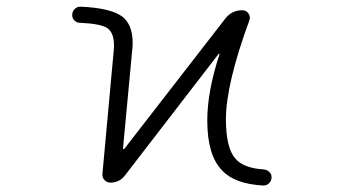

<svg xmlns="http://www.w3.org/2000/svg" viewBox="-20 -576 1040 583"><path d="M664.1 -519.5Q683.6 -544.9 715.8 -544.9Q727.5 -544.9 734.4 -535.2Q741.2 -525.4 737.3 -514.6Q666 -320.3 666 -213.9Q666 -126 695.3 -93.8Q719.7 -65.4 781.2 -61.5Q791 -60.5 797.9 -53.7Q804.7 -46.9 804.7 -38.1Q804.7 -26.4 795.9 -18.6Q789.1 -12.7 780.3 -12.7Q779.3 -12.7 778.3 -12.7Q692.4 -17.6 654.3 -58.6Q609.4 -104.5 609.4 -210Q609.4 -298.8 646.5 -411.1Q646.5 -412.1 645.5 -412.6Q644.5 -413.1 643.6 -412.1L358.4 -42Q341.8 -21.5 315.4 -21.5Q304.7 -21.5 297.4 -29.3Q290 -37.1 291 -47.9L325.2 -420.9Q326.2 -429.7 326.2 -437.5Q326.2 -475.6 306.6 -490.2Q287.1 -503.9 222.7 -506.8Q212.9 -506.8 206.1 -513.7Q199.2 -520.5 199.2 -530.3Q199.2 -541 207 -548.8Q213.9 -555.7 223.6 -555.7Q224.6 -555.7 224.6 -555.7Q316.4 -551.8 351.6 -525.4Q382.8 -501 382.8 -445.3Q382.8 -432.6 380.9 -418L353.5 -125Q353.5 -124 355 -123.5Q356.4 -123 357.4 -124Z"/></svg>

Font: Rounded-X Mgen+ 1m light
Style: Regular
Weight: 200
Designer: [Source Han Sans]
Ryoko NISHIZUKA  (kana & ideographs); Paul D. Hunt (Latin, Greek & Cyrillic); Wenlong ZHANG  (bopomofo
Version: Version 1.059.20150602